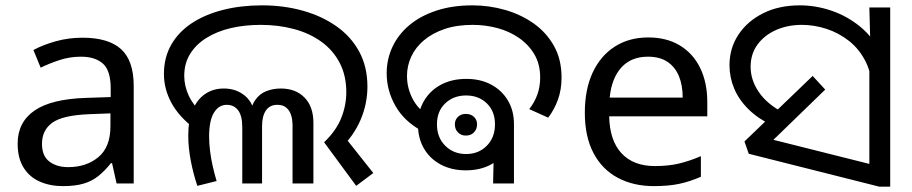

<svg xmlns="http://www.w3.org/2000/svg" viewBox="-20 -686 3411 718"><path d="M288 -545Q386 -545 433 -502Q480 -459 480 -365V0H416L399 -76H395Q372 -47 347.5 -27.5Q323 -8 291.5 1Q260 10 215 10Q167 10 128.5 -7Q90 -24 68 -59.5Q46 -95 46 -149Q46 -229 109 -272.5Q172 -316 303 -320L394 -323V-355Q394 -422 365 -448Q336 -474 283 -474Q241 -474 203 -461.5Q165 -449 132 -433L105 -499Q140 -518 188 -531.5Q236 -545 288 -545ZM314 -259Q214 -255 175.5 -227Q137 -199 137 -148Q137 -103 164.5 -82Q192 -61 235 -61Q303 -61 348 -98.5Q393 -136 393 -214V-262Z M1192 -154Q1237 -197 1256 -244.5Q1275 -292 1275 -341Q1275 -404 1250 -451.5Q1225 -499 1181 -530.5Q1137 -562 1079 -577.5Q1021 -593 955 -593Q895 -593 843.5 -581Q792 -569 752.5 -544.5Q713 -520 691 -484.5Q669 -449 669 -402Q669 -365 685.5 -329Q702 -293 739 -258L713 -201Q650 -248 621.5 -300.5Q593 -353 593 -409Q593 -471 620.5 -519Q648 -567 697.5 -599.5Q747 -632 814 -649Q881 -666 960 -666Q1041 -666 1112.5 -646Q1184 -626 1238.5 -587.5Q1293 -549 1323.5 -492.5Q1354 -436 1354 -362Q1354 -298 1328.5 -238Q1303 -178 1247 -123L1261 -184L1376 -39L1312 9ZM718 9Q703 -35 693.5 -84.5Q684 -134 684 -179Q684 -235 700.5 -274.5Q717 -314 747 -334.5Q777 -355 817 -355Q864 -355 897 -327Q930 -299 935 -243H913Q917 -286 933.5 -310.5Q950 -335 975.5 -345Q1001 -355 1030 -355Q1086 -355 1119 -321Q1152 -287 1152 -227V0H1074V-220Q1074 -227 1072.5 -239Q1071 -251 1065.5 -263.5Q1060 -276 1048.5 -285Q1037 -294 1017 -294Q989 -294 974.5 -273Q960 -252 960 -214V0H886V-210Q886 -253 870.5 -273.5Q855 -294 828 -294Q798 -294 780 -264.5Q762 -235 762 -175Q762 -150 765.5 -121.5Q769 -93 775.5 -64.5Q782 -36 790 -9L718 9Z M1555 -198Q1491 -233 1458.5 -290.5Q1426 -348 1426 -412Q1426 -465 1448 -511.5Q1470 -558 1511.5 -592.5Q1553 -627 1612.5 -646.5Q1672 -666 1747 -666Q1809 -666 1868.5 -649Q1928 -632 1975.5 -598.5Q2023 -565 2051.5 -514.5Q2080 -464 2080 -396Q2080 -351 2066.5 -313.5Q2053 -276 2030 -246L1959 -278Q1979 -303 1989.5 -332.5Q2000 -362 2000 -396Q2000 -446 1978.5 -482.5Q1957 -519 1921 -544Q1885 -569 1840 -581Q1795 -593 1748 -593Q1688 -593 1642.5 -577.5Q1597 -562 1565.5 -535.5Q1534 -509 1518 -474.5Q1502 -440 1502 -402Q1502 -358 1522 -318.5Q1542 -279 1579 -256L1555 -198ZM1722 -49Q1669 -49 1628.5 -70.5Q1588 -92 1565.5 -130.5Q1543 -169 1543 -220Q1543 -271 1566 -309.5Q1589 -348 1629.5 -369.5Q1670 -391 1724 -391Q1777 -391 1817 -369.5Q1857 -348 1879.5 -310Q1902 -272 1902 -222Q1902 -171 1879.5 -132Q1857 -93 1816.5 -71Q1776 -49 1722 -49ZM1723 -110Q1770 -110 1800.5 -141Q1831 -172 1831 -221Q1831 -270 1800.5 -299.5Q1770 -329 1723 -329Q1676 -329 1645 -299.5Q1614 -270 1614 -221Q1614 -172 1645 -141Q1676 -110 1723 -110ZM1722 -179Q1704 -179 1692.5 -191Q1681 -203 1681 -221Q1681 -238 1692.5 -249Q1704 -260 1722 -260Q1741 -260 1752.5 -249Q1764 -238 1764 -221Q1764 -203 1752.5 -191Q1741 -179 1722 -179ZM1828 -187 1902 -222V0H1824Z M2404 -546Q2473 -546 2522.5 -516Q2572 -486 2598.5 -431.5Q2625 -377 2625 -304V-251H2258Q2260 -160 2304.5 -112.5Q2349 -65 2429 -65Q2480 -65 2519.5 -74.5Q2559 -84 2601 -102V-25Q2560 -7 2520 1.5Q2480 10 2425 10Q2349 10 2290.5 -21Q2232 -52 2199.5 -113.5Q2167 -175 2167 -264Q2167 -352 2196.5 -415Q2226 -478 2279.5 -512Q2333 -546 2404 -546ZM2403 -474Q2340 -474 2303.5 -433.5Q2267 -393 2260 -321H2533Q2533 -367 2519 -401Q2505 -435 2476.5 -454.5Q2448 -474 2403 -474Z M2868 -217Q2815 -242 2779 -277.5Q2743 -313 2725.5 -355Q2708 -397 2708 -442Q2708 -506 2741.5 -556.5Q2775 -607 2834 -636.5Q2893 -666 2971 -666Q3031 -666 3089.5 -646Q3148 -626 3196.5 -586.5Q3245 -547 3273.5 -487Q3302 -427 3302 -347L3241 -344Q3241 -408 3217.5 -455Q3194 -502 3155.5 -532.5Q3117 -563 3071 -578Q3025 -593 2979 -593Q2925 -593 2881.5 -573.5Q2838 -554 2812.5 -519Q2787 -484 2787 -436Q2787 -387 2817.5 -342Q2848 -297 2909 -265L2868 -217ZM3231 -482 3235 -510 3231 -658H3309V12H3268L2780 -111L2764 -157L3019 -402L3066 -351L2836 -128L2829 -174L3291 -58L3231 -6Z"/></svg>

Font: oriya115
Style: Regular
Weight: 400
Designer: Amélie Bonet and Sol Matas
Foundry: Google LLC
Version: Version 2.003